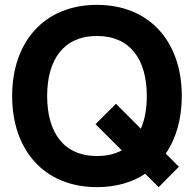

<svg xmlns="http://www.w3.org/2000/svg" viewBox="-20 -755 798 790"><path d="M633 15 716 -69 662 -123C705 -185.5 728 -266.5 728 -360C728 -584 595 -735 379 -735C163 -735 30 -584 30 -360C30 -136 163 15 379 15C457 15 524 -4.5 577.5 -40ZM379 -113C242 -113 174 -210 174 -360C174 -510 242 -607 379 -607C516 -607 584 -510 584 -360C584 -308 576 -262.5 559.5 -225.5L457 -328L373 -244L481 -136.5C453 -121 419 -113 379 -113Z"/></svg>

Font: Vela Sans ExtBd
Style: Regular
Weight: 800
Designer: Principal design: Mikhail Sharanda - project Manrope.
Design modification: Ravid Balaliev
Foundry: Mikhail Sharanda
Version: Version 1.001